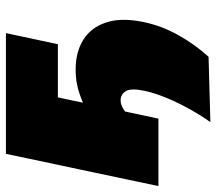

<svg xmlns="http://www.w3.org/2000/svg" viewBox="-78 -482 713 632"><g transform="rotate(-90 278.0 -165.5)"><path d="M192.5 171Q214 141 234.8 103.8Q255.5 66.5 271.8 27.8Q288 -11 295.5 -45.5Q305 -90 294.5 -107.2Q284 -124.5 264 -124.5Q247 -124.5 227.5 -110Q220.5 -76.5 215.2 -52.2Q210 -28 204 0H-18Q-7 -51.5 3.2 -100.5Q13.5 -149.5 27 -213L37.5 -263Q49.5 -318.5 58 -359.2Q66.5 -400 73.8 -434Q81 -468 88 -502H485.5L449 -331H274Q271.5 -319 268.5 -305.5Q265.5 -292 262.5 -277L256.5 -248.5Q286 -261 311 -266.8Q336 -272.5 366 -272.5Q423 -272.5 463.2 -247.5Q503.5 -222.5 520.2 -173.2Q537 -124 522.5 -51.5Q510 10.5 478.5 66.2Q447 122 407.5 165Z"/></g></svg>

Font: Commissioner Black
Style: Italic
Weight: 900
Italic angle: -12°
Designer: Kostas Bartsokas
Foundry: Kostas Bartsokas
Version: Version 1.000; ttfautohint (v1.8.3)